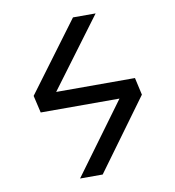

<svg xmlns="http://www.w3.org/2000/svg" viewBox="-80 -777 775 848"><g transform="rotate(-10 307.5 -353.0)"><path d="M173.3 -394.9H526.7L544.1 -317.4L312.3 0H210.8L443.6 -317.4H90.3L72.3 -394.9L303.6 -706.2H405.1Z"/></g></svg>

Font: Fira Code Fixed
Style: Regular
Weight: 400
Monospace: yes
Designer: Carrois Corporate, Edenspiekermann AG, Nikita Prokopov
Foundry: Carrois Corporate, Edenspiekermann AG, Nikita Prokopov
Version: Version 5.002